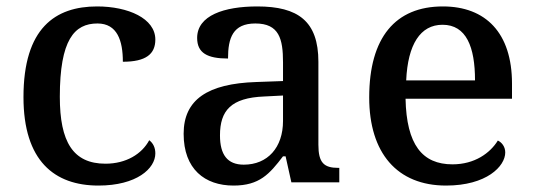

<svg xmlns="http://www.w3.org/2000/svg" viewBox="-20 -567 1660 597"><path d="M286 10C405 10 463 -43 463 -90C463 -108 456 -122 444 -131C421 -88 372 -58 308 -58C207 -58 166 -126 166 -266C166 -443 211 -494 283 -494C345 -494 362 -440 362 -375C434 -375 463 -399 463 -444C463 -510 378 -547 282 -547C152 -547 53 -480 53 -265C53 -67 149 10 286 10Z M706 10C787 10 818 -26 860 -81H868L886 0H1035V-45H1032C987 -45 970 -61 970 -117V-375C970 -501 907 -547 780 -547C677 -547 593 -519 593 -449C593 -402 625 -385 689 -385C689 -449 704 -494 774 -494C848 -494 860 -446 860 -373V-315L777 -312C625 -307 551 -257 551 -151C551 -41 617 10 706 10ZM738 -55C687 -55 664 -86 664 -146C664 -223 698 -263 802 -267L860 -270V-191C860 -108 812 -55 738 -55Z M1367 10C1493 10 1551 -50 1551 -93C1551 -112 1539 -125 1528 -130C1504 -91 1456 -56 1387 -56C1293 -56 1244 -117 1241 -260H1572V-307C1572 -465 1490 -547 1357 -547C1210 -547 1128 -451 1128 -264C1128 -91 1215 10 1367 10ZM1457 -317H1243C1248 -429 1287 -490 1356 -490C1430 -490 1457 -421 1457 -317Z"/></svg>

Font: Noto Serif Myanmar Medium
Style: Regular
Weight: 500
Designer: Ben Mitchell and the Monotype Design Team
Foundry: Monotype Imaging Inc.
Version: Version 2.106